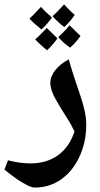

<svg xmlns="http://www.w3.org/2000/svg" viewBox="-54 -651 451 866"><path d="M102 195Q91 195 70 185Q49 175 22 156.5Q-5 138 -34 114L-18 72Q9 79 34.5 82.5Q60 86 83 86Q157 86 208 49Q259 12 282 -58Q275 -73 266.5 -88.5Q258 -104 248 -119Q219 -164 196 -205Q173 -246 173 -278Q173 -307 196 -335.5Q219 -364 256 -383Q262 -362 270.5 -334Q279 -306 288.5 -278.5Q298 -251 305 -230Q318 -193 326.5 -157Q335 -121 335 -89Q335 -11 305 54.5Q275 120 222 158Q169 195 102 195ZM236 -529Q209 -549 183 -578Q192 -586 205 -599Q218 -612 235 -631Q246 -619 258 -607Q270 -595 283 -584Q266 -557 236 -529ZM158 -424Q145 -435 131.5 -447Q118 -459 105 -473Q114 -481 127 -494Q140 -507 157 -525Q167 -515 179 -503.5Q191 -492 205 -478Q197 -466 185.5 -452.5Q174 -439 158 -424ZM133 -518Q99 -545 79 -567Q84 -571 97 -584.5Q110 -598 131 -620Q139 -610 155 -595Q171 -580 180 -572Q163 -546 133 -518ZM262 -436Q226 -462 209 -484Q221 -495 234 -508Q247 -521 260 -537Q272 -525 284 -513Q296 -501 309 -489Q301 -477 289.5 -463.5Q278 -450 262 -436Z"/></svg>

Font: Noto Naskh Arabic
Style: Bold
Weight: 700
Designer: Monotype Design Team, David Williams, Mohamad Dakak and Nizar Qandah
Foundry: Monotype Imaging Inc.
Version: Version 2.016